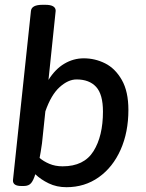

<svg xmlns="http://www.w3.org/2000/svg" viewBox="-20 -773 609 800"><path d="M127 -47Q120 -23 110 -10.5Q100 2 79 2H69Q33 2 34 -22L109 -728Q112 -753 157 -753H169Q212 -753 212 -728L182 -440Q210 -485 248 -507.5Q286 -530 329 -530Q376 -530 418 -509Q460 -488 487.5 -440Q515 -392 515 -315Q515 -222 482.5 -149Q450 -76 391.5 -34.5Q333 7 257 7Q216 7 183 -9Q150 -25 127 -47ZM409 -308Q409 -380 380.5 -411Q352 -442 299 -442Q264 -442 228.5 -410Q193 -378 169 -309L155 -176Q149 -134 145 -115Q161 -101 185.5 -90.5Q210 -80 241 -80Q330 -80 369.5 -143Q409 -206 409 -308Z"/></svg>

Font: Asap-MediumItalic
Style: Italic
Weight: 500
Italic angle: -6°
Designer: Pablo Cosgaya
Foundry: Omnibus-Type
Version: Version 2.000; ttfautohint (v1.8)